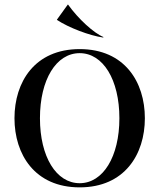

<svg xmlns="http://www.w3.org/2000/svg" viewBox="-20 -798 688 829"><path d="M324 11C518 11 605.5 -131.5 605.5 -287.5C605.5 -444 518 -586 324 -586C130 -586 42.5 -444 42.5 -287.5C42.5 -131.5 130 11 324 11ZM152.5 -287.5C152.5 -454 222.5 -568.5 324 -568.5C425 -568.5 495.5 -454 495.5 -287.5C495.5 -121.5 425 -7 324 -7C222.5 -7 152.5 -121.5 152.5 -287.5ZM274 -778H272.5L226 -713.5V-712C276.5 -678.5 367.5 -644 425 -636L427 -638C385 -655 318 -716.5 274 -778Z"/></svg>

Font: Beautique Display Thin
Style: Bold
Weight: 500
Designer: Nhat-Quang Ngo
Version: Version 1.100;Glyphs 3.2.3 (3260)